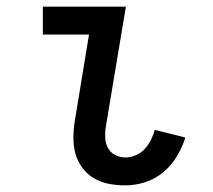

<svg xmlns="http://www.w3.org/2000/svg" viewBox="-20 -550 640 578"><path d="M358 8Q332 8 308 3.5Q284 -1 263.5 -13Q243 -25 228.5 -44Q214 -63 207.5 -86Q201 -109 201 -134.5Q201 -160 205 -185L248 -446H109V-530H359L299 -171Q296 -154 296.5 -137Q297 -120 304.5 -105.5Q312 -91 326.5 -83.5Q341 -76 358 -76Q373 -76 388.5 -82.5Q404 -89 415.5 -101.5Q427 -114 434.5 -129Q442 -144 446 -159L538 -136Q529 -107 512.5 -79.5Q496 -52 471.5 -31.5Q447 -11 417 -1.5Q387 8 358 8Z"/></svg>

Font: Iosevka Curly Slab MdEx
Style: Italic
Weight: 500
Width: 7
Italic angle: -9°
Monospace: yes
Designer: Belleve Invis
Foundry: Belleve Invis
Version: Version 11.0.0; ttfautohint (v1.8.3)